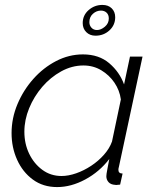

<svg xmlns="http://www.w3.org/2000/svg" viewBox="-20 -750 631 780"><path d="M212 10Q155 10 113.5 -20.5Q72 -51 49.5 -101Q27 -151 27 -209Q27 -270 51 -327Q75 -384 115.5 -429.5Q156 -475 208 -502Q260 -529 317 -529Q382 -529 424 -493Q466 -457 484 -407L508 -520H559L463 -72Q462 -69 461.5 -66Q461 -63 461 -60Q461 -45 478 -45L468 0Q462 0 457 1Q452 2 448 1Q430 0 421 -10Q412 -20 412 -34Q412 -39 413 -45Q414 -51 416.5 -64.5Q419 -78 424 -104Q384 -52 326.5 -21Q269 10 212 10ZM230 -35Q258 -35 289.5 -46Q321 -57 350.5 -76.5Q380 -96 402.5 -121.5Q425 -147 435 -175L471 -346Q466 -383 445 -414Q424 -445 391.5 -464.5Q359 -484 319 -484Q272 -484 228.5 -460Q185 -436 151.5 -397Q118 -358 98.5 -310.5Q79 -263 79 -215Q79 -166 98.5 -125.5Q118 -85 152 -60Q186 -35 230 -35ZM316 -656Q316 -688 340 -709Q364 -730 396 -730Q420 -730 434 -716Q448 -702 448 -680Q448 -648 424.5 -626.5Q401 -605 368 -605Q345 -605 330.5 -619.5Q316 -634 316 -656ZM390 -707Q372 -707 357.5 -694Q343 -681 343 -660Q343 -647 351.5 -637.5Q360 -628 374 -628Q390 -628 406 -641.5Q422 -655 422 -675Q422 -690 413 -698.5Q404 -707 390 -707Z"/></svg>

Font: Raleway Thin Light
Style: Italic
Weight: 300
Italic angle: -12°
Version: Version 4.026